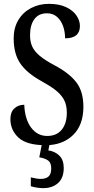

<svg xmlns="http://www.w3.org/2000/svg" viewBox="-20 -744 486 997"><path d="M217 10Q119 10 76.5 -29Q34 -68 34 -126Q34 -162 54.5 -181Q75 -200 106 -200Q109 -125 141.5 -81.5Q174 -38 225 -38Q274 -38 300.5 -70.5Q327 -103 327 -159Q327 -200 311.5 -227.5Q296 -255 266.5 -277.5Q237 -300 193 -324Q119 -365 85 -415Q51 -465 51 -545Q51 -599 75 -639.5Q99 -680 141 -702Q183 -724 234 -724Q287 -724 323 -707Q359 -690 377 -663.5Q395 -637 395 -609Q395 -545 318 -545Q318 -579 307.5 -608.5Q297 -638 276 -656.5Q255 -675 224 -675Q181 -675 158.5 -644.5Q136 -614 136 -561Q136 -527 147.5 -502Q159 -477 186.5 -454Q214 -431 263 -405Q339 -365 376 -317Q413 -269 413 -190Q413 -94 358.5 -42Q304 10 217 10ZM204 233Q192 233 173.5 230.5Q155 228 140 223V177Q171 185 192 185Q217 185 231.5 173Q246 161 246 130Q246 100 228.5 88.5Q211 77 184 73L200 -9H240L231 37Q266 42 288.5 64.5Q311 87 311 128Q311 180 281.5 206.5Q252 233 204 233Z"/></svg>

Font: Noto Serif Tamil ExtraCondensed Medium
Style: Regular
Weight: 500
Width: 2
Designer: Indian Type Foundry, Tom Grace, and the Monotype Design Team
Foundry: Monotype Imaging Inc.
Version: Version 2.004; ttfautohint (v1.8.4.7-5d5b)